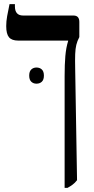

<svg xmlns="http://www.w3.org/2000/svg" viewBox="-20 -667 455 927"><path d="M292 240V-300Q292 -356 295.5 -396.5Q299 -437 309 -469V-471H68Q37 -471 23.5 -487Q10 -503 10 -541Q10 -564 14.5 -589Q19 -614 26 -647H52V-636Q52 -592 92 -592H335Q363 -592 363 -561V-488Q353 -469 348.5 -450.5Q344 -432 343 -405.5Q342 -379 343 -334L352 203Q342 216 330.5 224.5Q319 233 306 240ZM121 -302Q121 -322 131 -331.5Q141 -341 156 -341Q172 -341 182 -331.5Q192 -322 192 -302Q192 -282 182 -272.5Q172 -263 156 -263Q141 -263 131 -272.5Q121 -282 121 -302Z"/></svg>

Font: Noto Serif Hebrew Condensed SemiBold
Style: Regular
Weight: 600
Width: 3
Designer: Monotype Design Team
Foundry: Monotype Imaging Inc.
Version: Version 2.004; ttfautohint (v1.8.4.7-5d5b)